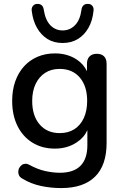

<svg xmlns="http://www.w3.org/2000/svg" viewBox="-20 -769 634 978"><path d="M284 -91Q328 -91 359 -111Q390 -131 407 -168Q424 -205 424 -255Q424 -330 386.5 -374Q349 -418 284 -418Q241 -418 210 -398Q179 -378 161.5 -341.5Q144 -305 144 -255Q144 -179 182 -135Q220 -91 284 -91ZM292 189Q238 189 187.5 178Q137 167 96 142Q81 134 77 124.5Q73 115 73 107Q73 103 74.5 95Q76 87 84 78Q92 69 99.5 67Q107 65 111 65Q119 65 128 70Q172 94 211.5 102.5Q251 111 285 111Q355 111 390 75.5Q425 40 425 -29V-106Q408 -68 371 -44Q323 -12 260 -12Q194 -12 145 -42.5Q96 -73 69 -127.5Q42 -182 42 -255Q42 -310 57.5 -354Q73 -398 101.5 -430Q130 -462 170.5 -479.5Q211 -497 260 -497Q324 -497 372 -465Q406 -442 423 -406V-444Q423 -469 436.5 -482Q450 -495 473 -495Q497 -495 510 -482Q523 -469 523 -444V-41Q523 73 464 131Q405 189 292 189ZM299 -550Q254 -550 221.5 -570.5Q189 -591 168.5 -627Q148 -663 142 -711Q139 -728 147.5 -738.5Q156 -749 169 -749Q183 -750 192 -742.5Q201 -735 203 -719Q211 -667 236.5 -640.5Q262 -614 299 -614Q336 -614 362 -640.5Q388 -667 395 -719Q397 -735 406 -742.5Q415 -750 429 -749Q443 -749 451 -738.5Q459 -728 456 -711Q451 -663 430.5 -627Q410 -591 377 -570.5Q344 -550 299 -550Z"/></svg>

Font: Nunito SemiBold
Style: Regular
Weight: 600
Designer: Vernon Adams
Foundry: Vernon Adams
Version: Version 3.602